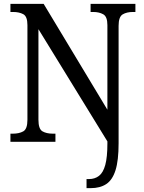

<svg xmlns="http://www.w3.org/2000/svg" viewBox="-20 -734 746 994"><path d="M428 240V193H441Q471 193 492.5 176.5Q514 160 525 120Q536 80 536 9V-2L179 -583V-114Q179 -66 200 -54Q221 -42 253 -42H267V0H34V-42H47Q79 -42 100.5 -54Q122 -66 122 -114V-604Q122 -649 100.5 -660.5Q79 -672 48 -672H34V-714H206L536 -166V-604Q536 -648 514.5 -660Q493 -672 463 -672H449V-714H681V-672H668Q636 -672 615 -659.5Q594 -647 594 -600V8Q594 97 578 147.5Q562 198 530 219Q498 240 450 240Z"/></svg>

Font: Noto Serif Myanmar SemiCondensed
Style: Regular
Weight: 400
Width: 4
Designer: Ben Mitchell and the Monotype Design Team
Foundry: Monotype Imaging Inc.
Version: Version 2.106; ttfautohint (v1.8.4.7-5d5b)